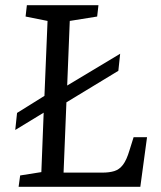

<svg xmlns="http://www.w3.org/2000/svg" viewBox="-20 -723 623 743"><path d="M52 0 58 -44 140 -57 149 -287 39 -220 46 -286 152 -352 164 -642 79 -659 84 -703H361L356 -659L250 -642L240 -392L445 -515L438 -449L237 -327L226 -55H376Q403 -55 422.5 -61Q442 -67 456 -85.5Q470 -104 481 -141L497 -192H549L523 0Z"/></svg>

Font: Literata 18pt
Style: Italic
Weight: 400
Italic angle: -2°
Designer: Latin by Veronika Burian and Jose Scaglione. Greek by Irene Vlachou. Cyrillic by Vera Evstafieva
Foundry: TypeTogether
Version: Version 3.103;gftools[0.9.29]